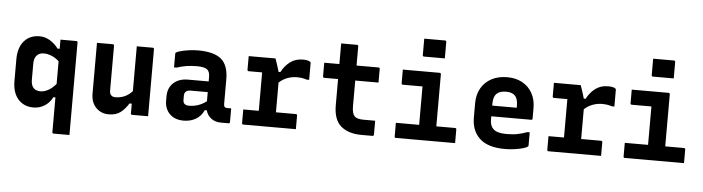

<svg xmlns="http://www.w3.org/2000/svg" viewBox="-55 -1049 5509 1504"><g transform="rotate(5 2700.0 -297.0)"><path d="M389 -538H513Q524 -538 524 -527V200H400Q389 200 389 189V-84H373Q350 -39 310.5 -14.5Q271 10 224 10Q148 10 103 -41.5Q58 -93 58 -184V-354Q58 -447 103 -498.5Q148 -550 224 -550Q268 -550 306.5 -526.5Q345 -503 372 -466H389ZM214 -140Q233 -121 269 -121Q298 -121 330 -139Q362 -157 389 -190V-368Q362 -393 330.5 -406Q299 -419 269 -419Q233 -419 213 -396.5Q193 -374 193 -332V-207Q193 -161 214 -140Z M800 -538Q811 -538 811 -527V-172Q811 -150 823 -138Q835 -126 855 -126Q894 -126 927 -140Q960 -154 989 -185V-538H1114Q1125 -538 1125 -527V0H1000Q989 0 989 -11V-87H971Q943 -41 907.5 -14.5Q872 12 816 12Q755 12 715.5 -29Q676 -70 676 -139V-538Z M1710 -341V-148Q1710 -131 1717 -124Q1723 -118 1738 -118H1768V-11Q1768 0 1757 0H1698Q1653 0 1621.5 -23Q1590 -46 1579 -86H1563Q1543 -40 1501.5 -15Q1460 10 1404 10Q1335 10 1295 -30Q1255 -70 1255 -134V-169Q1255 -234 1297.5 -273.5Q1340 -313 1412 -313H1574V-348Q1574 -392 1551 -408Q1528 -424 1471 -424Q1428 -424 1390.5 -418Q1353 -412 1313 -399H1294V-506Q1294 -512 1297 -515Q1303 -521 1330.5 -529Q1358 -537 1396 -542.5Q1434 -548 1471 -548Q1596 -548 1653 -500Q1710 -452 1710 -341ZM1390 -152Q1390 -110 1437 -110Q1473 -110 1506.5 -121Q1540 -132 1574 -157V-229H1437Q1414 -229 1402 -217Q1390 -205 1390 -187Z M1863 -118H1985V-420H1880Q1869 -420 1869 -431V-538H2080Q2080 -538 2086 -520Q2092 -502 2100 -478Q2108 -454 2113 -435H2127Q2153 -485 2194.5 -516.5Q2236 -548 2295 -548Q2319 -548 2333.5 -544Q2348 -540 2354 -534Q2357 -531 2357 -524V-394H2338Q2316 -401 2298.5 -403.5Q2281 -406 2258 -406Q2222 -406 2185.5 -392.5Q2149 -379 2120 -352V-118H2276Q2287 -118 2287 -107V0H1874Q1863 0 1863 -11Z M2900 -120V-11Q2900 0 2889 0H2803Q2700 0 2641 -50Q2582 -100 2582 -215V-420H2474Q2463 -420 2463 -431V-538H2582V-700H2706Q2717 -700 2717 -689V-538H2889Q2900 -538 2900 -527V-420H2717V-217Q2717 -161 2738 -139Q2749 -129 2766.5 -124.5Q2784 -120 2809 -120Z M3063 -118H3246V-420H3092Q3081 -420 3081 -431V-538H3370Q3381 -538 3381 -527V-118H3528Q3539 -118 3539 -107V0H3074Q3063 0 3063 -11ZM3227 -794H3390Q3401 -794 3401 -783V-654H3238Q3227 -654 3227 -665Z M3902 -550Q3970 -550 4020.5 -522Q4071 -494 4099 -444Q4127 -394 4127 -327V-244Q4127 -234 4117 -234H3803V-210Q3803 -160 3828 -136Q3844 -120 3870.5 -113Q3897 -106 3932 -106Q3985 -106 4023 -114Q4061 -122 4095 -135H4114V-32Q4114 -28 4110 -24Q4102 -15 4074 -7Q4046 1 4008 6.5Q3970 12 3931 12Q3798 12 3733 -48Q3668 -108 3668 -212V-326Q3668 -393 3697 -443.5Q3726 -494 3778.5 -522Q3831 -550 3902 -550ZM3902 -436Q3853 -436 3828 -412Q3803 -388 3803 -332V-318H3996V-332Q3996 -390 3971 -414Q3949 -436 3902 -436Z M4263 -118H4385V-420H4280Q4269 -420 4269 -431V-538H4480Q4480 -538 4486 -520Q4492 -502 4500 -478Q4508 -454 4513 -435H4527Q4553 -485 4594.5 -516.5Q4636 -548 4695 -548Q4719 -548 4733.5 -544Q4748 -540 4754 -534Q4757 -531 4757 -524V-394H4738Q4716 -401 4698.5 -403.5Q4681 -406 4658 -406Q4622 -406 4585.5 -392.5Q4549 -379 4520 -352V-118H4676Q4687 -118 4687 -107V0H4274Q4263 0 4263 -11Z M4863 -118H5046V-420H4892Q4881 -420 4881 -431V-538H5170Q5181 -538 5181 -527V-118H5328Q5339 -118 5339 -107V0H4874Q4863 0 4863 -11ZM5027 -794H5190Q5201 -794 5201 -783V-654H5038Q5027 -654 5027 -665Z"/></g></svg>

Font: Recursive Mn Lnr St
Style: Bold
Weight: 700
Monospace: yes
Version: Version 1.079;hotconv 1.0.112;makeotfexe 2.5.65598; ttfautoh